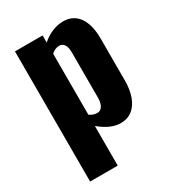

<svg xmlns="http://www.w3.org/2000/svg" viewBox="-188 -689 881 981"><g transform="rotate(-30 252.5 -199.0)"><path d="M51 190V-578H214V-536Q243 -562 276 -575Q309 -588 339 -588Q372 -588 395.5 -575Q419 -562 434 -538.5Q449 -515 456 -484Q463 -453 463 -418V-169Q463 -115 448.5 -75Q434 -35 406 -12.5Q378 10 337 10Q306 10 274.5 -4.5Q243 -19 214 -44V190ZM257 -95Q273 -95 282 -104Q291 -113 295.5 -127.5Q300 -142 300 -160V-430Q300 -447 296 -460.5Q292 -474 283 -482Q274 -490 260 -490Q247 -490 235.5 -484.5Q224 -479 214 -470V-110Q225 -103 235.5 -99Q246 -95 257 -95Z"/></g></svg>

Font: Oswald
Style: Bold
Weight: 700
Designer: Vernon Adams
Foundry: Vernon Adams
Version: Version 4.103;gftools[0.9.33.dev8+g029e19f]